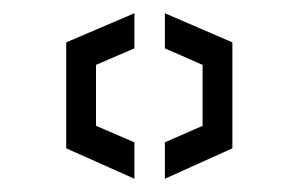

<svg xmlns="http://www.w3.org/2000/svg" viewBox="-20 -716 451 290"><path d="M229 -446V-501L286 -526V-618L229 -643V-696L331 -652V-492ZM183 -446 80 -492V-652L183 -696V-643L125 -618V-526L183 -501Z"/></svg>

Font: Wallpoet
Style: Regular
Weight: 400
Designer: Lars Berggren
Foundry: Lars Berggren
Version: Version 1.000